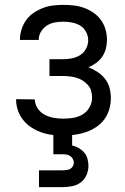

<svg xmlns="http://www.w3.org/2000/svg" viewBox="-20 -548 515 788"><path d="M240 8Q217 8 194.5 5.5Q172 3 150.5 -4.5Q129 -12 109.5 -24.5Q90 -37 75.5 -55Q61 -73 53.5 -95Q46 -117 46 -140V-141L123 -140Q123 -121 134.5 -103.5Q146 -86 163.5 -77Q181 -68 200.5 -64.5Q220 -61 240 -61Q261 -61 281.5 -64.5Q302 -68 319.5 -78.5Q337 -89 347.5 -108Q358 -127 358 -147Q358 -161 354 -175Q350 -189 340.5 -199.5Q331 -210 319 -217.5Q307 -225 293.5 -229Q280 -233 266 -234.5Q252 -236 238 -236H183V-305H238Q256 -305 274.5 -308.5Q293 -312 308.5 -321.5Q324 -331 333 -348Q342 -365 342 -383Q342 -401 333 -417.5Q324 -434 309 -443Q294 -452 276 -455.5Q258 -459 240 -459Q223 -459 205.5 -456Q188 -453 173 -443.5Q158 -434 148.5 -418.5Q139 -403 139 -385V-384H62V-387Q62 -408 69 -429Q76 -450 88.5 -467Q101 -484 119 -496Q137 -508 157 -515.5Q177 -523 198 -525.5Q219 -528 240 -528Q262 -528 283.5 -525.5Q305 -523 325.5 -515.5Q346 -508 364 -495.5Q382 -483 394.5 -465.5Q407 -448 413 -427Q419 -406 419 -385Q419 -366 414.5 -348.5Q410 -331 400 -316Q390 -301 375 -290Q360 -279 343 -272Q363 -264 380.5 -252.5Q398 -241 411 -224.5Q424 -208 429.5 -187.5Q435 -167 435 -146Q435 -122 428.5 -99.5Q422 -77 408 -58Q394 -39 374 -26Q354 -13 332 -5.5Q310 2 287 5Q264 8 240 8ZM140 220V151H238Q245 151 253 150Q261 149 267.5 145.5Q274 142 278.5 135Q283 128 283 120Q283 112 279 104.5Q275 97 268.5 92.5Q262 88 254 86.5Q246 85 238 85H199V0H276V49Q290 52 303 59.5Q316 67 325.5 78Q335 89 339 103.5Q343 118 343 132Q343 152 335 170.5Q327 189 311.5 200.5Q296 212 276.5 216Q257 220 238 220Z"/></svg>

Font: Iosevka QP
Style: Regular
Weight: 400
Designer: Belleve Invis
Foundry: Belleve Invis
Version: Version 20.0.0; ttfautohint (v1.8.4)